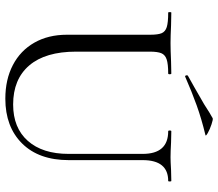

<svg xmlns="http://www.w3.org/2000/svg" viewBox="-70 -754 837 738"><g transform="rotate(90 349.0 -385.5)"><path d="M485 -613Q482 -613 482 -619Q482 -625 485 -625L528 -624Q564 -622 585 -622Q602 -622 634 -624L676 -625Q678 -625 678 -619Q678 -613 676 -613Q596 -613 596 -515V-231Q596 -116 532 -51.5Q468 13 360 13Q286 13 230.5 -16Q175 -45 144.5 -98.5Q114 -152 114 -224V-544Q114 -574 108 -588Q102 -602 84.5 -607.5Q67 -613 29 -613Q27 -613 27 -619Q27 -625 29 -625L78 -624Q120 -622 146 -622Q173 -622 217 -624L263 -625Q266 -625 266 -619Q266 -613 263 -613Q226 -613 208.5 -607Q191 -601 185 -586.5Q179 -572 179 -542V-259Q179 -141 232 -79Q285 -17 382 -17Q472 -17 522 -73.5Q572 -130 572 -230V-515Q572 -613 485 -613ZM275 -678Q271 -678 270 -682.5Q269 -687 272 -689Q305 -707 381 -751Q399 -763 412.5 -771Q426 -779 435 -784Q439 -786 458.5 -779.5Q478 -773 492 -765Q506 -757 499 -756Q437 -741 385.5 -722.5Q334 -704 277 -679Z"/></g></svg>

Font: Cormorant SC
Style: Regular
Weight: 400
Designer: Christian Thalmann (Catharsis Fonts)
Foundry: Catharsis Fonts
Version: Version 4.000